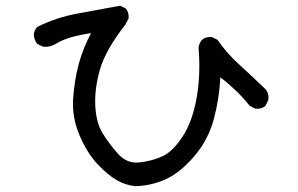

<svg xmlns="http://www.w3.org/2000/svg" viewBox="-20 -601 1040 670"><path d="M452.1 48.8Q417 44.9 386.7 27.3Q356.4 9.8 320.3 -28.3Q284.2 -66.4 257.3 -129.4Q230.5 -192.4 235.4 -258.8Q240.2 -325.2 255.4 -379.9Q270.5 -434.6 297.9 -485.4Q257.8 -479.5 227.5 -470.7Q197.3 -461.9 174.8 -448.2Q152.3 -434.6 128.9 -438.5L109.4 -448.2Q99.6 -461.9 97.7 -479.5Q99.6 -495.1 109.4 -506.8Q175.8 -540 250.5 -553.7Q325.2 -567.4 399.4 -581.1L418.9 -571.3Q430.7 -557.6 428.7 -536.1L417 -514.6Q348.6 -426.8 329.1 -359.4Q309.6 -292 312.5 -232.4Q315.4 -172.9 337.9 -136.2Q360.4 -99.6 391.6 -64.5Q422.9 -29.3 466.8 -34.2Q510.7 -39.1 546.9 -55.7Q583 -72.3 617.2 -124.5Q651.4 -176.8 666 -258.8Q680.7 -340.8 672.9 -434.6Q674.8 -450.2 684.6 -461.9Q698.2 -473.6 719.7 -471.7L739.3 -461.9Q769.5 -417 812.5 -377.9Q855.5 -338.9 906.2 -290Q919.9 -274.4 916 -251L906.2 -231.4Q892.6 -219.7 871.1 -221.7L851.6 -231.4Q830.1 -258.8 803.7 -284.2Q777.3 -309.6 749 -331.1Q745.1 -254.9 725.6 -183.6Q706.1 -112.3 658.2 -56.2Q610.4 0 560.5 23.4Q510.7 46.9 452.1 48.8Z"/></svg>

Font: NaikaiFont
Style: Regular-Lite
Weight: 400
Version: Version 1.67